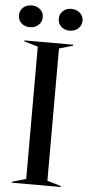

<svg xmlns="http://www.w3.org/2000/svg" viewBox="-79 -923 438 957"><g transform="rotate(5 140.0 -444.5)"><path d="M19 -5 88 -25V-687L19 -707V-712H263V-707L194 -687V-25L263 -5V0H19ZM180 -835Q180 -858 196.5 -873.5Q213 -889 239 -889Q265 -889 282 -873.5Q299 -858 299 -835Q299 -812 282 -796Q265 -780 239 -780Q213 -780 196.5 -795.5Q180 -811 180 -835ZM41 -889Q66 -889 83 -873.5Q100 -858 100 -835Q100 -812 83 -796Q66 -780 41 -780Q14 -780 -2.5 -795.5Q-19 -811 -19 -835Q-19 -858 -2.5 -873.5Q14 -889 41 -889Z"/></g></svg>

Font: Nyght Serif
Style: Regular
Weight: 400
Designer: Maksym Kobuzan
Version: Version 0.410;July 4, 2025;FontCreator 15.0.0.2958 64-bit